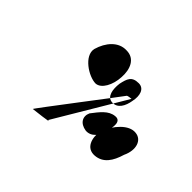

<svg xmlns="http://www.w3.org/2000/svg" viewBox="-92 -670 711 711"><g transform="rotate(45 263.5 -314.5)"><path d="M136 -433C126 -389 193 -346 230 -346C258 -348 279 -388 281 -431C284 -474 268 -514 224 -514C181 -516 149 -479 136 -433ZM132 -115C132 -115 229 -126 201 -126L364 -400C360 -400 344 -398 343 -395C342 -392 129 -115 132 -115ZM293 -408C300 -440 306 -460 342 -460C371 -460 379 -430 372 -398C367 -366 352 -338 322 -340C294 -342 289 -376 293 -408ZM292 -252C280 -226 294 -202 327 -197C357 -194 379 -222 382 -250C392 -279 397 -316 366 -312C335 -309 315 -282 292 -252ZM368 -236C360 -193 374 -152 416 -155C457 -158 478 -190 491 -234C512 -278 499 -319 463 -322C425 -326 387 -282 368 -236Z"/></g></svg>

Font: pokerface
Style: oblique
Weight: 400
Version: Version 1